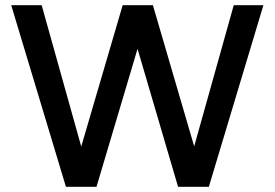

<svg xmlns="http://www.w3.org/2000/svg" viewBox="-20 -720 1058 740"><path d="M234.1 0 23.2 -700H140.6L293.1 -155.2L452.8 -700H569.3L728.4 -155.9L880.9 -700H995.2L784.9 0H666.3L510.1 -531.8L351.9 0Z"/></svg>

Font: Geologica-Sharp
Style: Regular
Weight: 100
Designer: Sindre Bremnes, Frode Helland
Foundry: Monokrom Skriftforlag AS
Version: Version 1.010;gftools[0.9.28]